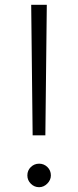

<svg xmlns="http://www.w3.org/2000/svg" viewBox="-20 -770 325 800"><path d="M116 -206 110 -750H175L169 -206ZM143 10Q123 10 108.5 -4.5Q94 -19 94 -39Q94 -60 108.5 -74Q123 -88 143 -88Q163 -88 177.5 -74Q192 -60 192 -39Q192 -20 177 -5Q162 10 143 10Z"/></svg>

Font: Orkney Light
Style: Regular
Weight: 300
Designer: Samuel Oakes and Alfredo Marco Pradil
Foundry: Alfredo Marco Pradil
Version: 1.0; ttfautohint (v1.5)